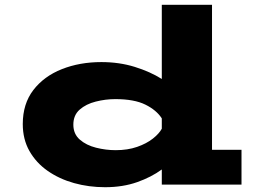

<svg xmlns="http://www.w3.org/2000/svg" viewBox="-20 -770 1140 801"><path d="M418.5 11Q350.5 11 288.8 -6.2Q227 -23.5 178.8 -57.2Q130.5 -91 102.8 -140Q75 -189 75 -252.5Q75 -337 119.2 -394.5Q163.5 -452 238 -481.5Q312.5 -511 403 -511Q477.5 -511 542 -491Q606.5 -471 655 -440.5V-750H864.5V-145H987.5V0H655V-63Q611.5 -31 551.8 -10Q492 11 418.5 11ZM286 -250Q286 -211 313 -187.5Q340 -164 380.8 -153.8Q421.5 -143.5 462.5 -143.5Q512.5 -143.5 552 -157.2Q591.5 -171 617.8 -191.8Q644 -212.5 655 -233V-276Q633 -310.5 586.5 -333.5Q540 -356.5 461 -356.5Q420 -356.5 379.5 -346.2Q339 -336 312.5 -312.8Q286 -289.5 286 -250Z"/></svg>

Font: Trispace Expanded ExtraBold
Style: Regular
Weight: 800
Width: 7
Designer: Tyler Finck
Foundry: Etcetera Type Company
Version: Version 1.210; ttfautohint (v1.8.3)